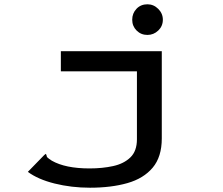

<svg xmlns="http://www.w3.org/2000/svg" viewBox="-20 -702 1040 896"><path d="M400 174Q313 174 235 154.5Q157 135 110 100L185 23L193 16L197 21Q197 29 202.5 34Q208 39 222 48Q285 84 398 84Q458 84 508 73Q558 62 588.5 32.5Q619 3 619 -52V-369H264V-463H735V-56Q735 30 692.5 80.5Q650 131 574.5 152.5Q499 174 400 174ZM668 -539Q638 -539 617.5 -559.5Q597 -580 597 -610Q597 -640 617 -661Q637 -682 668 -682Q697 -682 718.5 -660.5Q740 -639 740 -610Q740 -580 718.5 -559.5Q697 -539 668 -539Z"/></svg>

Font: Inconsolata UltraExpanded SemiBold
Style: Regular
Weight: 600
Width: 9
Monospace: yes
Designer: Raph Levien, Cyreal, Brenton Simpson
Foundry: Raph Levien, Cyreal, Google
Version: Version 3.001; ttfautohint (v1.8.2.53-6de2)